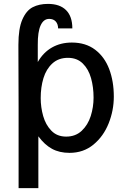

<svg xmlns="http://www.w3.org/2000/svg" viewBox="-20 -776 640 986"><path d="M74.5 -528.5V-546Q74.5 -629.5 94.8 -675.8Q115 -722 148 -739Q181 -756 226.5 -756Q287 -756 319.2 -724Q351.5 -692 351.5 -630H278.5Q278 -653 266 -666Q254 -679 232.5 -679Q204 -679 188.8 -646Q173.5 -613 174 -546V-457.5Q202.5 -507 247 -532.2Q291.5 -557.5 349 -557.5Q420 -557.5 468.5 -520.8Q517 -484 540.8 -421.2Q564.5 -358.5 564.5 -280Q564.5 -209 538 -142.5Q511.5 -76 460 -33.5Q408.5 9 337 9Q285 9 247 -11.8Q209 -32.5 177 -76V190H75.5V-229Q75.5 -443.5 74.5 -528.5ZM460.5 -274.5Q460.5 -328.5 447.5 -374.8Q434.5 -421 405 -450Q375.5 -479 329 -479Q280.5 -479 249 -450.2Q217.5 -421.5 203.2 -374.8Q189 -328 189 -272.5Q189 -225 201.8 -180Q214.5 -135 243.8 -104.8Q273 -74.5 320 -74.5Q368 -74.5 399.8 -104.5Q431.5 -134.5 446 -180.2Q460.5 -226 460.5 -274.5Z"/></svg>

Font: JuliaMono SemiBold
Style: Regular
Weight: 600
Monospace: yes
Designer: cormullion
Foundry: corm
Version: Version 0.055; ttfautohint (v1.8.4)